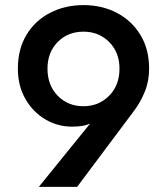

<svg xmlns="http://www.w3.org/2000/svg" viewBox="-20 -733 654 752"><path d="M282 -1H132L333 -249Q317 -242 299.5 -239.5Q282 -237 261 -237Q206 -237 157.5 -265.5Q109 -294 79.5 -345.5Q50 -397 50 -464Q50 -541 84 -597Q118 -653 176.5 -683Q235 -713 307 -713Q379 -713 437 -683Q495 -653 529.5 -597Q564 -541 564 -464Q564 -415 547 -373.5Q530 -332 505 -299ZM448 -464Q448 -528 407.5 -568.5Q367 -609 307 -609Q246 -609 206 -568.5Q166 -528 166 -464Q166 -399 206 -358Q246 -317 307 -317Q367 -317 407.5 -358Q448 -399 448 -464Z"/></svg>

Font: Jost* Medium
Style: Regular
Weight: 500
Version: Version 3.7